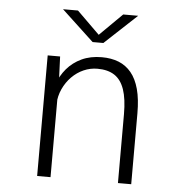

<svg xmlns="http://www.w3.org/2000/svg" viewBox="-51 -745 752 793"><g transform="rotate(5 325.0 -348.0)"><path d="M132 0V-500H183.5L187.5 -400.5V0ZM467 0V-285.5Q467 -349 453.5 -388Q440 -427 412.5 -445Q385 -463 342 -463Q312 -463 284.8 -451Q257.5 -439 235.8 -417Q214 -395 200.5 -365.5Q187 -336 185.5 -302L160.5 -305Q160.5 -345 173.5 -382.2Q186.5 -419.5 211.2 -448.8Q236 -478 272.2 -495Q308.5 -512 355.5 -512Q395 -512 425.8 -499.8Q456.5 -487.5 478 -461.5Q499.5 -435.5 510.8 -394Q522 -352.5 522 -294V0ZM178.5 -695.5H240.5L334.5 -603L428 -695.5H490L356.5 -571H312Z"/></g></svg>

Font: Trispace Thin ExtraLight
Style: Regular
Weight: 250
Version: Version 1.210